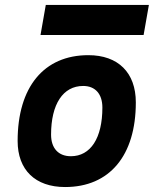

<svg xmlns="http://www.w3.org/2000/svg" viewBox="-20 -752 626 782"><path d="M245.1 9.8C426.3 9.8 533.2 -118.2 533.2 -335C533.2 -456.1 461.4 -527.3 339.8 -527.3C158.7 -527.3 51.8 -397.5 51.8 -177.7C51.8 -60.1 123.5 9.8 245.1 9.8ZM145 -609.4H564.9L586.4 -731.9H166.5ZM268.6 -115.7C217.8 -115.7 188 -148.4 188 -203.6C188 -328.1 236.8 -401.9 318.8 -401.9C368.2 -401.9 397 -369.1 397 -314C397 -189.5 349.1 -115.7 268.6 -115.7Z"/></svg>

Font: Cascadia Code NF
Style: Bold Italic
Weight: 700
Italic angle: -10°
Monospace: yes
Designer: Aaron Bell
Foundry: Saja Typeworks
Version: Version 2404.023